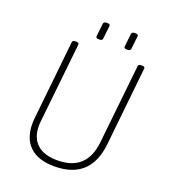

<svg xmlns="http://www.w3.org/2000/svg" viewBox="-154 -973 960 1090"><g transform="rotate(20 325.5 -428.0)"><path d="M300 6Q203 6 152 -42Q101 -90 101 -180Q101 -188 101.5 -196.5Q102 -205 103 -214L153 -690Q154 -702 170 -702H178Q194 -702 193 -690L142 -211Q140 -196 140 -181Q140 -109 182 -70.5Q224 -32 304 -32Q481 -32 500 -211L551 -690Q552 -702 568 -702H576Q592 -702 591 -690L541 -214Q517 6 300 6ZM463 -758Q443 -758 444 -770L453 -850Q454 -855 458.5 -858.5Q463 -862 474 -862Q495 -862 493 -850L484 -770Q483 -758 463 -758ZM293 -758Q273 -758 274 -770L283 -850Q284 -855 288.5 -858.5Q293 -862 304 -862Q325 -862 323 -850L314 -770Q313 -758 293 -758Z"/></g></svg>

Font: Asap Semi Condensed Semi Condensed Thin
Style: Italic
Weight: 100
Width: 4
Italic angle: -6°
Designer: Pablo Cosgaya
Foundry: Omnibus-Type
Version: Version 3.001; ttfautohint (v1.8.4.7-5d5b)